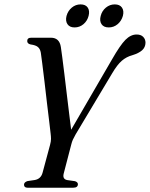

<svg xmlns="http://www.w3.org/2000/svg" viewBox="-20 -876 699 896"><path d="M343.5 -16.5Q343.5 0 321.5 0H108.5Q92 0 92 -14.5Q92.5 -26 108.5 -31L142.5 -36Q170.5 -41 178.5 -69.5L213.5 -199.5Q218 -216 218 -227.8Q218 -239.5 216 -255Q214.5 -269.5 209.8 -307.8Q205 -346 199.2 -395.2Q193.5 -444.5 187.8 -493.5Q182 -542.5 177.2 -579.8Q172.5 -617 170.5 -630Q167.5 -647.5 157 -656.5Q146.5 -665.5 123 -668.5Q107 -672 107 -684.5Q107 -700 126 -700H217.5Q257.5 -700 264 -656.5Q266 -643.5 270.5 -609.5Q275 -575.5 280.5 -530Q286 -484.5 291.8 -435.8Q297.5 -387 303 -343.5Q308.5 -300 312 -270.5L502.5 -598.5Q540.5 -665 565.2 -690Q590 -715 617.5 -715Q637.5 -715 648.2 -704Q659 -693 659 -676.5Q658.5 -655 643 -641.2Q627.5 -627.5 598 -618.5Q570 -611 548.5 -592.5Q527 -574 503.5 -534L333 -249Q325 -235 320.2 -224.5Q315.5 -214 312.5 -201.5L277 -65Q271 -39.5 294.5 -35.5L330 -30.5Q343.5 -26 343.5 -16.5ZM328 -748Q305 -748 294.8 -763.2Q284.5 -778.5 290.5 -802Q297 -825.5 315 -840.5Q333 -855.5 356 -855.5Q379.5 -855.5 389.5 -840.5Q399.5 -825.5 393.5 -802Q387.5 -778.5 369.5 -763.2Q351.5 -748 328 -748ZM487.5 -748Q464 -748 453.8 -763.2Q443.5 -778.5 450 -802Q456 -825.5 474.2 -840.5Q492.5 -855.5 515.5 -855.5Q539 -855.5 549.2 -840.5Q559.5 -825.5 553.5 -802Q547 -778.5 529 -763.2Q511 -748 487.5 -748Z"/></svg>

Font: Fraunces 144pt Soft
Style: Italic
Weight: 400
Italic angle: -16°
Version: Version 1.000;[b76b70a41]